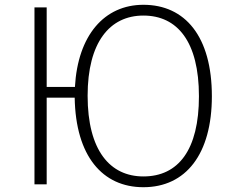

<svg xmlns="http://www.w3.org/2000/svg" viewBox="-20 -770 981 802"><path d="M579 -750C416 -750 305 -623 293 -407H175V-739H124V0H175V-362H292C296 -118 408 12 579 12C756 12 865 -126 865 -368C865 -618 753 -750 579 -750ZM579 -33C440 -33 346 -141 346 -370C346 -593 438 -705 579 -705C721 -705 811 -596 811 -368C811 -144 725 -33 579 -33Z"/></svg>

Font: Glow Sans SC Normal Light
Style: Regular
Weight: 300
Designer: Ryoko NISHIZUKA (kana, bopomofo & ideographs); Paul D. Hunt (Latin, Greek & Cyrillic); Sandoll Communications, Soo-young
Version: Version 0.93